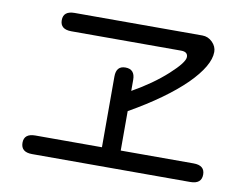

<svg xmlns="http://www.w3.org/2000/svg" viewBox="-74 -787 1148 885"><g transform="rotate(10 500.0 -344.5)"><path d="M481.4 -474.6Q526.4 -474.6 526.4 -424.8V-373Q620.1 -425.8 686.5 -486.3Q752 -545.9 752 -571.3Q752 -595.7 720.7 -595.7H207Q154.3 -595.7 154.3 -638.7Q154.3 -681.6 207 -681.6H804.7Q832 -681.6 852.1 -661.6Q872.1 -641.6 872.1 -616.2Q872.1 -551.8 782.2 -461.9Q689.5 -371.1 526.4 -278.3V-93.8H867.2Q919.9 -93.8 919.9 -50.8Q919.9 -6.8 867.2 -6.8H127Q74.2 -6.8 74.2 -50.8Q74.2 -93.8 127 -93.8H438.5V-424.8Q438.5 -474.6 481.4 -474.6Z"/></g></svg>

Font: jf-openhuninn-1.1
Style: Regular
Weight: 400
Designer: [Kosugi Maru]
      Designed by Motoya company      

      [Varela Round]
      Joe Prince(Latin component); Avraham Co
Foundry: justfont CO.,LTD.
Version: 1.1